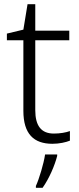

<svg xmlns="http://www.w3.org/2000/svg" viewBox="-20 -679 380 920"><path d="M238 -39C177 -39 149 -77 149 -151V-486H312V-532H149V-659H112L92 -537L13 -518V-486H92V-148C92 -37 142 10 231 10C264 10 295 3 315 -5V-51C296 -44 268 -39 238 -39ZM254 68V61H196C190 104 167 180 152 212V221H184C216 176 243 112 254 68Z"/></svg>

Font: Noto Sans Sinhala UI Light
Style: Regular
Weight: 300
Designer: Jelle Bosma - Monotype Design Team
Foundry: Monotype Imaging Inc.
Version: Version 2.006